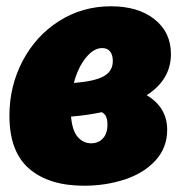

<svg xmlns="http://www.w3.org/2000/svg" viewBox="-20 -576 583 611"><path d="M512 -163Q512 -106 475 -65.5Q438 -25 377.5 -5Q317 15 247 15Q136 15 73 -39Q10 -93 10 -208Q10 -302 52 -382Q94 -462 168 -509Q242 -556 333 -556Q420 -556 472 -514.5Q524 -473 524 -404Q524 -323 447 -273Q512 -234 512 -163ZM215 -312Q280 -317 309.5 -333Q339 -349 339 -382Q339 -401 330.5 -412Q322 -423 305 -423Q278 -423 253 -392Q228 -361 215 -312ZM322 -180Q322 -210 304 -219Q257 -209 206 -205Q210 -160 227.5 -140Q245 -120 270 -120Q293 -120 307.5 -135.5Q322 -151 322 -180Z"/></svg>

Font: Bitter Pro Black
Style: Italic
Weight: 900
Italic angle: -9°
Designer: Sol Matas, and Bitter project Authors
Foundry: Sol Matas
Version: Version 1.010